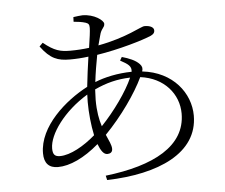

<svg xmlns="http://www.w3.org/2000/svg" viewBox="-56 -846 1111 948"><g transform="rotate(-5 500.0 -371.5)"><path d="M162 -647C209 -583 246 -570 306 -570C336 -570 368 -572 398 -576C391 -528 384 -476 379 -428C269 -371 133 -253 133 -120C133 -70 157 -46 201 -46C260 -46 332 -79 405 -142C417 -110 431 -89 449 -89C463 -89 475 -95 475 -112C475 -132 463 -153 450 -184C534 -270 607 -375 644 -453C762 -438 832 -353 832 -256C832 -95 672 -11 432 17L437 39C692 32 891 -55 891 -241C891 -352 808 -463 656 -480C661 -495 659 -505 648 -517C628 -538 597 -550 562 -560L552 -543C591 -522 608 -510 604 -483C535 -482 470 -468 421 -448C426 -492 434 -539 442 -581C552 -598 673 -634 714 -652C730 -660 733 -667 733 -677C733 -691 717 -702 687 -702C668 -702 597 -654 452 -627L465 -675C473 -710 490 -711 490 -731C490 -748 444 -782 386 -782C376 -782 357 -779 341 -777L340 -754C361 -752 380 -750 399 -744C413 -739 417 -734 417 -717C417 -701 412 -665 405 -619C374 -615 342 -613 312 -613C263 -613 233 -620 179 -664ZM594 -455C565 -388 499 -296 434 -228C423 -261 415 -304 415 -360L417 -412C475 -439 529 -453 594 -455ZM392 -187C336 -138 267 -99 216 -99C190 -99 180 -110 180 -140C180 -210 257 -318 376 -390L375 -353C375 -300 381 -238 392 -187Z"/></g></svg>

Font: Noto Serif CJK TC Light
Style: Regular
Weight: 300
Designer: Ryoko NISHIZUKA 西塚涼子 (kana & ideographs); Frank Grießhammer (Latin, Greek & Cyrillic); Wenlong ZHANG 张文龙 (bopomofo); San
Foundry: Adobe
Version: Version 2.001;hotconv 1.1.0;makeotfexe 2.6.0